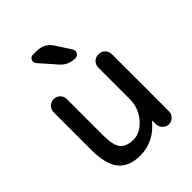

<svg xmlns="http://www.w3.org/2000/svg" viewBox="-217 -876 1003 1003"><g transform="rotate(-45 284.0 -375.0)"><path d="M230.5 -759.8Q288.1 -759.8 318.4 -711.9L370.1 -631.8Q378.9 -618.2 371.1 -604Q363.3 -589.8 346.7 -589.8Q295.9 -589.8 263.7 -627L184.6 -716.8Q173.8 -729.5 180.2 -744.6Q186.5 -759.8 204.1 -759.8ZM226.6 9.8Q146.5 9.8 106.9 -38.1Q67.4 -85.9 67.4 -190.4V-470.7Q67.4 -490.2 81.5 -504.9Q95.7 -519.5 115.7 -519.5Q135.7 -519.5 150.4 -505.4Q165 -491.2 165 -470.7V-200.2Q165 -128.9 187.5 -101.6Q210 -74.2 261.7 -74.2Q312.5 -74.2 355 -123.5Q397.5 -172.9 397.5 -240.2V-469.7Q397.5 -491.2 411.6 -505.4Q425.8 -519.5 446.8 -519.5Q467.8 -519.5 482.4 -505.4Q497.1 -491.2 497.1 -469.7V-46.9Q497.1 -28.3 482.9 -14.2Q468.8 0 449.2 0Q430.7 0 416.5 -13.7Q402.3 -27.3 401.4 -46.9L400.4 -74.2Q400.4 -75.2 399.4 -75.2Q398.4 -75.2 397.5 -74.2Q329.1 9.8 226.6 9.8Z"/></g></svg>

Font: Rounded Mgen+ 2p medium
Style: Regular
Weight: 500
Designer: [Source Han Sans]
Ryoko NISHIZUKA  (kana & ideographs); Paul D. Hunt (Latin, Greek & Cyrillic); Wenlong ZHANG  (bopomofo
Version: Version 1.059.20150602